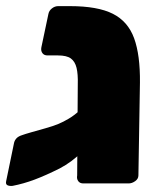

<svg xmlns="http://www.w3.org/2000/svg" viewBox="-21 -599 539 627"><path d="M251 0Q240 0 234.5 -7.5Q229 -15 231 -26L233 -323Q234 -357 229 -377.5Q224 -398 210.5 -408Q197 -418 168 -418H134Q123 -418 117.5 -425.5Q112 -433 114 -444L137 -553Q139 -564 148.5 -571.5Q158 -579 169 -579H207Q298 -579 347.5 -554Q397 -529 417 -474Q437 -419 436 -329L431 -26Q431 -15 420.5 -7.5Q410 0 399 0ZM174 -49Q128 -26 92 -12.5Q56 1 20 8Q10 9 3.5 6Q-3 3 -1 -7L25 -133Q27 -141 33 -147.5Q39 -154 52 -158Q60 -161 81 -167Q102 -173 127 -180Q152 -187 169 -194Q186 -201 203.5 -211.5Q221 -222 236.5 -236Q252 -250 265.5 -266Q279 -282 290 -300L347 -295Q327 -228 302 -181Q277 -134 245.5 -102Q214 -70 174 -49Z"/></svg>

Font: Rubik ExtraBold
Style: Italic
Weight: 800
Italic angle: -12°
Designer: Hubert and Fischer
Foundry: Hubert and Fischer
Version: Version 2.300;gftools[0.9.30]